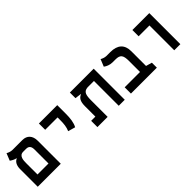

<svg xmlns="http://www.w3.org/2000/svg" viewBox="184 -1587 2561 2561"><g transform="rotate(-45 1465.0 -306.0)"><path d="M59.6 0H493.7V-434.6C493.7 -530.3 441.4 -585.9 354.5 -585.9H167.5C133.8 -585.9 96.7 -602.1 82 -611.8L41 -509.8C62.5 -493.7 99.6 -473.6 127.9 -468.8V-463.9C88.9 -449.7 61 -406.2 59.6 -338.4ZM252 -467.8H307.6C356.4 -467.8 380.4 -440.4 380.4 -381.8V-118.2H172.9V-329.1C172.9 -382.3 174.8 -467.8 252 -467.8Z M973.1 -208.5C1004.4 -262.7 1013.2 -344.2 1013.2 -419.9V-585.9H667V-467.3H900.4V-419.9C900.4 -344.2 894 -290.5 870.6 -237.3Z M1700.7 0V-585.9H1251V-480L1338.9 -468.8V-464.4C1295.4 -445.3 1264.6 -412.6 1264.6 -314.5V-118.2H1185.1V0H1377.9V-305.2C1377.9 -407.7 1388.2 -461.9 1467.3 -467.8H1587.4V0Z M2306.2 -93.8 2220.2 -118.2V-396.5C2220.2 -521 2150.4 -585.9 2014.2 -585.9H1941.4C1907.7 -585.9 1871.1 -602.1 1856.4 -611.8L1814.9 -509.8C1844.7 -487.3 1888.2 -467.8 1940.4 -467.8H1991.7C2081.5 -467.8 2106.9 -436 2106.9 -325.2V-118.2H1817.4V0H2306.2Z M2634.3 0H2749.5V-585.9H2430.2V-467.8H2634.3Z"/></g></svg>

Font: Cascadia Mono SemiBold
Style: Regular
Weight: 600
Monospace: yes
Designer: Aaron Bell
Foundry: Saja Typeworks
Version: Version 2404.023